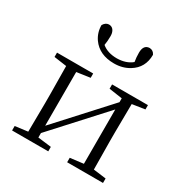

<svg xmlns="http://www.w3.org/2000/svg" viewBox="-180 -944 1053 1091"><g transform="rotate(30 346.5 -398.5)"><path d="M358.4 -619.1Q262.7 -619.1 215.8 -684.6Q188.5 -723.6 188.5 -772.5Q202.1 -795.9 223.6 -796.9Q253.9 -796.9 262.7 -762.7Q264.6 -752.9 264.6 -743.2Q264.6 -710.9 259.8 -683.6Q296.9 -652.3 358.4 -652.3Q418.9 -653.3 456.1 -684.6Q451.2 -712.9 451.2 -743.2Q451.2 -789.1 482.4 -795.9Q487.3 -796.9 491.2 -796.9Q515.6 -795.9 526.4 -772.5Q526.4 -687.5 457 -645.5Q414.1 -619.1 358.4 -619.1ZM644.5 -482.4 561.5 -469.7Q559.6 -360.4 559.6 -284.2V-226.6Q559.6 -149.4 561.5 -40L644.5 -29.3V0H409.2V-29.3L496.1 -40V-396.5L197.3 -69.3V-40L285.2 -29.3V0H47.9V-29.3L130.9 -40Q132.8 -149.4 132.8 -226.6V-284.2Q132.8 -361.3 130.9 -470.7L47.9 -482.4V-510.7H285.2V-482.4L197.3 -469.7V-117.2L496.1 -444.3V-469.7L409.2 -482.4V-510.7H644.5Z"/></g></svg>

Font: GenYoMin JP Light
Style: Regular
Weight: 300
Version: Version 1.001;PS 1;hotconv 16.6.51;makeotf.lib2.5.65220 DEVE